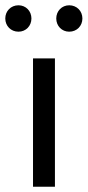

<svg xmlns="http://www.w3.org/2000/svg" viewBox="-43 -707 332 727"><path d="M-23 -637C-23 -609 -2 -587 27 -587C55 -587 76 -609 76 -637C76 -665 55 -687 27 -687C-2 -687 -23 -665 -23 -637ZM170 -637C170 -609 191 -587 219 -587C248 -587 269 -609 269 -637C269 -665 248 -687 219 -687C191 -687 170 -665 170 -637ZM82 -486V0H165V-486Z"/></svg>

Font: Cambridge Sans
Style: Regular
Weight: 400
Version: Version 2.020;PS 002.020;hotconv 1.0.88;makeotf.lib2.5.64775